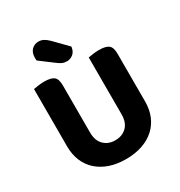

<svg xmlns="http://www.w3.org/2000/svg" viewBox="-196 -971 1054 1124"><g transform="rotate(-30 330.5 -409.5)"><path d="M330 17Q268 17 219.5 0Q171 -17 137 -48Q103 -79 85 -122.5Q67 -166 67 -220V-608Q78 -610 98.5 -613Q119 -616 140 -616Q185 -616 204.5 -601Q224 -586 224 -542V-223Q224 -169 253.5 -139.5Q283 -110 330 -110Q378 -110 407.5 -139.5Q437 -169 437 -223V-608Q448 -610 468.5 -613Q489 -616 510 -616Q555 -616 574.5 -601Q594 -586 594 -542V-220Q594 -166 576 -122.5Q558 -79 524 -48Q490 -17 441 0Q392 17 330 17ZM164 -745Q163 -749 163 -755.5Q163 -762 163 -765Q163 -798 181.5 -817Q200 -836 228 -836Q246 -836 262 -827.5Q278 -819 295 -802L381 -714Q377 -682 358 -667Q339 -652 317 -652Q298 -652 284 -658.5Q270 -665 256 -676Z"/></g></svg>

Font: Baloo Tammudu 2
Style: Bold
Weight: 700
Designer: Maithili Shingre, Omkar Shende and Ek Type
Foundry: Ek Type
Version: Version 1.640;hotconv 1.0.111;makeotfexe 2.5.65597; ttfautoh